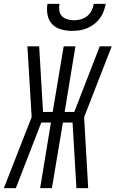

<svg xmlns="http://www.w3.org/2000/svg" viewBox="-45 -975 599 995"><path d="M-25 0 119 -368 97 -735H158L178 -395H228L285 -735H346L290 -395H340L472 -735H534L391 -368L412 0H351L331 -340H281L224 0H163L219 -340H169L37 0ZM329 -815Q300 -815 272 -822.5Q244 -830 225.5 -849.5Q207 -869 201.5 -897.5Q196 -926 201 -955H263Q260 -938 262.5 -920.5Q265 -903 276 -891.5Q287 -880 304 -875Q321 -870 338 -870Q356 -870 374 -875Q392 -880 406.5 -891.5Q421 -903 429.5 -920Q438 -937 441 -955H503Q499 -935 492 -916Q485 -897 472.5 -880Q460 -863 443 -850Q426 -837 407 -829Q388 -821 368 -818Q348 -815 329 -815Z"/></svg>

Font: Iosevka Curly Light Oblique
Style: Regular
Weight: 300
Italic angle: -9°
Monospace: yes
Designer: Belleve Invis
Foundry: Belleve Invis
Version: Version 11.1.0; ttfautohint (v1.8.3)